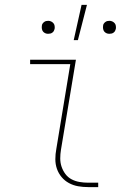

<svg xmlns="http://www.w3.org/2000/svg" viewBox="-20 -764 540 784"><path d="M340 0Q319 0 299 -3.5Q279 -7 261.5 -16.5Q244 -26 231.5 -41Q219 -56 212.5 -74.5Q206 -93 206 -114Q206 -135 210 -156L267 -502H103V-520H290L229 -153Q226 -135 226 -117Q226 -99 231.5 -83Q237 -67 247 -53.5Q257 -40 272 -32Q287 -24 304.5 -21Q322 -18 340 -18H381V0ZM281 -600 313 -744H335L298 -600ZM426 -626Q420 -626 414.5 -628.5Q409 -631 405.5 -635.5Q402 -640 401 -646.5Q400 -653 401 -659Q401 -663 403.5 -667Q406 -671 410 -674Q414 -677 418 -678Q422 -679 427 -679Q433 -679 438.5 -676.5Q444 -674 448 -669.5Q452 -665 453 -658.5Q454 -652 453 -646Q452 -642 450 -638Q448 -634 444 -631Q440 -628 435.5 -627Q431 -626 426 -626ZM176 -626Q170 -626 164.5 -628.5Q159 -631 155.5 -635.5Q152 -640 151 -646.5Q150 -653 151 -659Q151 -663 153.5 -667Q156 -671 160 -674Q164 -677 168 -678Q172 -679 177 -679Q183 -679 188.5 -676.5Q194 -674 198 -669.5Q202 -665 203 -658.5Q204 -652 203 -646Q202 -642 200 -638Q198 -634 194 -631Q190 -628 185.5 -627Q181 -626 176 -626Z"/></svg>

Font: Iosevka Curly Thin
Style: Italic
Weight: 100
Italic angle: -9°
Monospace: yes
Designer: Belleve Invis
Foundry: Belleve Invis
Version: Version 22.1.2; ttfautohint (v1.8.4)